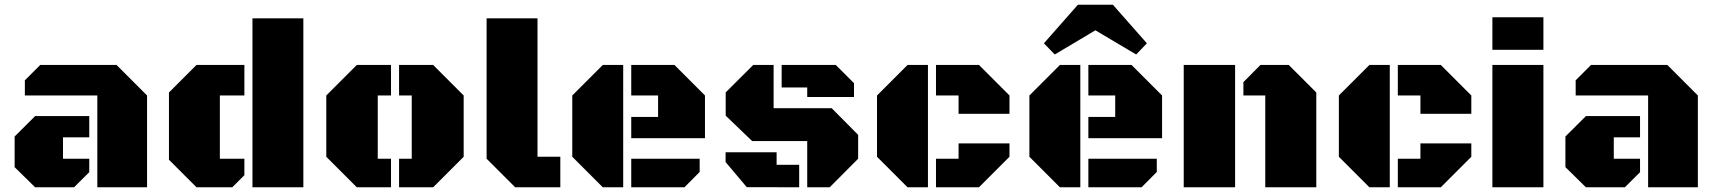

<svg xmlns="http://www.w3.org/2000/svg" viewBox="-20 -794 7265 814"><path d="M392.6 0V-389.2H85.4V-453.6L150.4 -518.6H474.1L603.5 -389.2V0ZM358.4 -301.8V-211.9H247.1V-121.1H358.4V-64L293.9 0H128.9L42 -85.4V-215.3L128.9 -301.8Z M1266.1 -716.3V0H1050.3V-716.3ZM912.1 -121.1H1016.1V-51.3L964.8 0H813L696.3 -116.7V-401.9L813 -518.6H1016.1V-389.2H912.1Z M1945.8 -129.4 1816.4 0H1671.9V-121.1H1725.6V-389.2H1671.9V-518.6H1816.4L1945.8 -389.2ZM1581.5 -121.1H1637.7V0H1492.7L1363.3 -129.4V-389.2L1492.7 -518.6H1637.7V-389.2H1581.5Z M2355.5 0H2164.1L2043 -121.1V-716.3H2258.8V-129.4H2355.5Z M2622.1 0H2535.6L2406.2 -129.4V-389.2L2535.6 -518.6H2622.1ZM2656.2 -208V-298.3H2770V-389.2H2656.2V-518.6H2839.4L2968.8 -389.2V-208ZM2656.2 0V-121.1H2946.3V-64.9L2881.8 0Z M3173.3 -518.6H3259.8V-335.4H3505.9L3618.2 -222.2V-121.1L3497.6 0H3402.3V-195.8H3168.9L3056.6 -303.7V-402.3ZM3272.5 -95.2H3368.2V0L3146 -0.5L3056.2 -106.9V-148.4H3272.5ZM3402.3 -423.3H3293.9V-518.6H3523.4L3600.6 -441.4V-382.8H3402.3Z M3914.1 0H3827.6L3698.2 -129.4V-389.2L3827.6 -518.6H3914.1ZM3948.2 -389.2V-518.6H4130.4L4259.8 -389.2V-311.5H4043.9V-389.2ZM3948.2 0V-121.1H4043.9V-186H4259.8V-129.4L4130.4 0Z M4560.1 0H4473.6L4344.2 -129.4V-389.2L4473.6 -518.6H4560.1ZM4594.2 -208V-298.3H4708V-389.2H4594.2V-518.6H4777.3L4906.7 -389.2V-208ZM4594.2 0V-121.1H4884.3V-64.9L4819.8 0ZM4842.3 -610.4 4796.9 -563 4624 -665.5 4451.7 -563 4405.8 -610.4 4549.8 -773.9H4698.2Z M4998.5 0V-518.6H5216.3V0ZM5344.2 -389.2H5251.5V-445.8L5323.7 -518.6H5443.8L5560.5 -401.9V0H5344.2Z M5872.1 0H5785.6L5656.2 -129.4V-389.2L5785.6 -518.6H5872.1ZM5906.2 -389.2V-518.6H6088.4L6217.8 -389.2V-311.5H6002V-389.2ZM5906.2 0V-121.1H6002V-186H6217.8V-129.4L6088.4 0Z M6307.1 -518.6H6523.4V0H6307.1ZM6307.1 -720.7H6523.4V-583H6307.1Z M6967.3 0V-389.2H6660.2V-453.6L6725.1 -518.6H7048.8L7178.2 -389.2V0ZM6933.1 -301.8V-211.9H6821.8V-121.1H6933.1V-64L6868.7 0H6703.6L6616.7 -85.4V-215.3L6703.6 -301.8Z"/></svg>

Font: Black Ops One [rus by aLiNcE]
Style: Regular
Weight: 400
Designer: James Grieshaber
Foundry: James Grieshaber
Version: Version 1.002;May 25, 2024;FontCreator 13.0.0.2680 64-bit